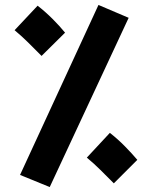

<svg xmlns="http://www.w3.org/2000/svg" viewBox="-20 -720 601 776"><path d="M181 36 500 -648 378 -700 61 -13ZM148 -494 243 -588Q221 -615 192.5 -643.5Q164 -672 132 -697L39 -598Q71 -571 93.5 -548.5Q116 -526 148 -494ZM440 21 535 -74Q513 -100 484.5 -129Q456 -158 424 -183L331 -83Q363 -56 385.5 -33.5Q408 -11 440 21Z"/></svg>

Font: Noto Sans Arabic Extra
Style: Regular
Weight: 800
Designer: Nadine Chahine - Monotype Design Team
Foundry: Monotype Imaging Inc.
Version: Version 1.902